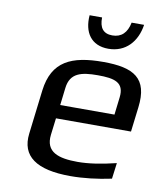

<svg xmlns="http://www.w3.org/2000/svg" viewBox="-79 -744 693 819"><g transform="rotate(10 267.5 -335.0)"><path d="M335 -494C198 -494 116 -458 100 -329L77 -138C65 -39 133 10 281 10C337 10 397 3 458 -10L467 -79C402 -63 347 -55 301 -55C218 -55 160 -73 169 -149L178 -222H503L516 -329C532 -458 468 -494 335 -494ZM322 -434C395 -434 438 -423 430 -357L421 -281H186L195 -357C203 -423 251 -434 322 -434ZM479 -680H425C416 -635 392 -612 353 -612C314 -612 296 -635 297 -680H243C237 -606 271 -553 346 -553C421 -553 468 -606 479 -680Z"/></g></svg>

Font: Gamestation Text
Style: Italic
Weight: 400
Designer: Jonas Hecksher
Foundry: Jonas Hecksher, Playtypeª, e-types AS
Version: Version 1.003